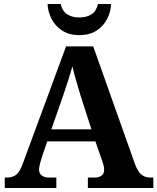

<svg xmlns="http://www.w3.org/2000/svg" viewBox="-20 -948 793 968"><path d="M4 0V-53H16Q43 -53 61.5 -67Q80 -81 96 -126L313 -714H450L659 -125Q674 -83 692.5 -68Q711 -53 735 -53H753V0H423V-53H462Q477 -53 491 -62Q505 -71 505 -92Q505 -104 502 -115.5Q499 -127 496 -135L461 -235H218L189 -149Q185 -137 181 -120.5Q177 -104 177 -92Q177 -73 191 -63Q205 -53 222 -53H264V0ZM239 -296H441L388 -460Q378 -494 365.5 -536Q353 -578 345 -613Q336 -581 323 -540.5Q310 -500 298 -465ZM380 -771Q328 -771 292.5 -794.5Q257 -818 239 -854.5Q221 -891 220 -928H286Q294 -892 318.5 -876Q343 -860 380 -860Q417 -860 441.5 -876Q466 -892 474 -928H540Q539 -891 521 -854.5Q503 -818 468 -794.5Q433 -771 380 -771Z"/></svg>

Font: Noto Serif Toto
Style: Bold
Weight: 700
Designer: Monotype Design Team
Foundry: Monotype Imaging Inc.
Version: Version 2.001; ttfautohint (v1.8.4.7-5d5b)